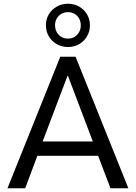

<svg xmlns="http://www.w3.org/2000/svg" viewBox="-20 -1009 727 1029"><path d="M20 0 303 -705H385L668 0H572L496 -200L537 -174H150L190 -200L115 0ZM342 -603 201 -231 181 -251H505L485 -231L344 -603ZM344 -757Q311 -757 284 -772.5Q257 -788 241.5 -814.5Q226 -841 226 -873Q226 -906 241.5 -932Q257 -958 284 -973.5Q311 -989 344 -989Q378 -989 404.5 -973.5Q431 -958 446.5 -932Q462 -906 462 -873Q462 -841 446.5 -814.5Q431 -788 404.5 -772.5Q378 -757 344 -757ZM344 -802Q374 -802 393.5 -822.5Q413 -843 413 -873Q413 -904 393.5 -924Q374 -944 344 -944Q315 -944 295 -924Q275 -904 275 -874Q275 -843 294.5 -822.5Q314 -802 344 -802Z"/></svg>

Font: Nunito Sans 10pt SemiCondensed Medium
Style: Regular
Weight: 500
Width: 4
Designer: Vernon Adams
Foundry: Vernon Adams
Version: Version 3.101;gftools[0.9.27]